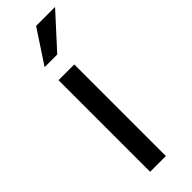

<svg xmlns="http://www.w3.org/2000/svg" viewBox="-253 -766 783 783"><g transform="rotate(-45 138.5 -375.0)"><path d="M166.5 0H75.7V-528.3H166.5ZM167.5 -749.5H276.9L146 -606H73.2Z"/></g></svg>

Font: RobotoSquareBracket
Style: Square-Bracket
Weight: 400
Version: Version 2.137; 2017